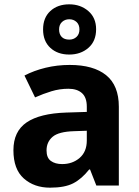

<svg xmlns="http://www.w3.org/2000/svg" viewBox="-20 -857 644 887"><path d="M302 -557Q412 -557 470.5 -509.5Q529 -462 529 -364V0H425L396 -74H392Q357 -30 318 -10Q279 10 211 10Q138 10 90 -32.5Q42 -75 42 -163Q42 -250 103 -291.5Q164 -333 286 -337L381 -340V-364Q381 -407 358.5 -427Q336 -447 296 -447Q256 -447 218 -435.5Q180 -424 142 -407L93 -508Q137 -531 190.5 -544Q244 -557 302 -557ZM323 -251Q251 -249 223 -225Q195 -201 195 -162Q195 -128 215 -113.5Q235 -99 267 -99Q315 -99 348 -127.5Q381 -156 381 -208V-253ZM300 -605Q246 -605 212.5 -636Q179 -667 179 -721Q179 -775 212.5 -806Q246 -837 300 -837Q352 -837 388 -806Q424 -775 424 -722Q424 -667 388.5 -636Q353 -605 300 -605ZM300 -674Q320 -674 333.5 -686.5Q347 -699 347 -721Q347 -743 333.5 -755.5Q320 -768 300 -768Q280 -768 266.5 -755.5Q253 -743 253 -721Q253 -699 265 -686.5Q277 -674 300 -674Z"/></svg>

Font: Noto Sans Sinhala UI
Style: Bold
Weight: 700
Designer: Jelle Bosma - Monotype Design Team
Foundry: Monotype Imaging Inc.
Version: Version 2.006; ttfautohint (v1.8.4.7-5d5b)